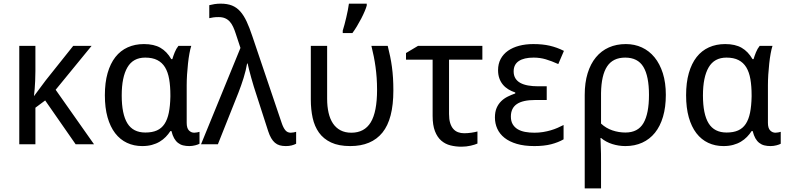

<svg xmlns="http://www.w3.org/2000/svg" viewBox="-20 -786 4289 1046"><path d="M392.1 0 226.1 -238.8 172.9 -199.2V0H85V-536.1H172.9V-398.9Q172.9 -369.6 171.6 -344.7Q170.4 -319.8 168.9 -301.3Q167 -279.8 165 -262.2L229 -348.1L378.9 -536.1H479L283.2 -296.9L492.2 0Z M772 -64Q809.1 -64 834.7 -75.4Q860.4 -86.9 876.2 -110.8Q892.1 -134.8 899.7 -171.9Q907.2 -209 908.2 -259.8V-267.1Q908.2 -316.4 901.6 -354.7Q895 -393.1 879.2 -419.2Q863.3 -445.3 836.9 -458.7Q810.5 -472.2 771 -472.2Q705.1 -472.2 674.1 -418.9Q643.1 -365.7 643.1 -266.1Q643.1 -164.1 674.1 -114Q705.1 -64 772 -64ZM754.9 9.8Q709.5 9.8 671.9 -7.8Q634.3 -25.4 607.4 -60.3Q580.6 -95.2 565.9 -147Q551.3 -198.7 551.3 -267.1Q551.3 -335.9 566.2 -387.9Q581.1 -439.9 608.6 -475.1Q636.2 -510.3 675.8 -528.1Q715.3 -545.9 764.2 -545.9Q818.8 -545.9 854 -525.6Q889.2 -505.4 913.1 -463.9H918.9Q923.8 -481 931.9 -501Q939.9 -521 952.1 -536.1H1022Q1016.6 -520 1012 -494.6Q1007.3 -469.2 1004.2 -439.7Q1001 -410.2 999 -379.4Q997.1 -348.6 997.1 -321.8V-117.2Q997.1 -87.9 1009.3 -75.4Q1021.5 -63 1038.1 -63Q1044.9 -63 1054 -64.7Q1063 -66.4 1066.9 -67.9V-2.9Q1059.6 1.5 1043.7 5.6Q1027.8 9.8 1011.2 9.8Q992.7 9.8 977.3 5.9Q961.9 2 949.7 -7.6Q937.5 -17.1 928.7 -32.7Q919.9 -48.3 914.1 -71.8H908.2Q897.5 -55.2 883.1 -40.3Q868.7 -25.4 849.9 -14.2Q831.1 -2.9 807.6 3.4Q784.2 9.8 754.9 9.8Z M1075.2 0 1290 -524.9 1264.2 -603Q1257.8 -623 1250.2 -639.4Q1242.7 -655.8 1232.2 -667.7Q1221.7 -679.7 1206.8 -686.3Q1191.9 -692.9 1170.9 -692.9Q1154.3 -692.9 1142.1 -691.2Q1129.9 -689.5 1120.1 -687V-757.8Q1132.8 -761.2 1148.9 -763.7Q1165 -766.1 1182.1 -766.1Q1218.3 -766.1 1243.9 -755.9Q1269.5 -745.6 1288.8 -723.9Q1308.1 -702.1 1323.5 -669.2Q1338.9 -636.2 1354 -590.8L1514.2 -117.2Q1522.9 -90.8 1534.2 -76.9Q1545.4 -63 1564 -63Q1570.8 -63 1580.1 -64.7Q1589.4 -66.4 1593.3 -67.9V-2.9Q1582 2.9 1568.6 6.3Q1555.2 9.8 1537.1 9.8Q1518.1 9.8 1503.7 5.6Q1489.3 1.5 1477.8 -8.3Q1466.3 -18.1 1457.3 -33.7Q1448.2 -49.3 1440.9 -71.8L1375 -275.9Q1369.6 -292 1362.5 -314.9Q1355.5 -337.9 1348.9 -361.6Q1342.3 -385.3 1336.9 -406.5Q1331.5 -427.7 1329.1 -439.9H1326.2Q1319.8 -402.3 1306.9 -360.8Q1293.9 -319.3 1278.8 -280.8L1167 0Z M1888.2 9.8Q1825.2 9.8 1783.7 -9.8Q1742.2 -29.3 1717.8 -63.5Q1693.4 -97.7 1683.3 -143.8Q1673.3 -189.9 1673.3 -243.2V-536.1H1762.2V-248Q1762.2 -206.1 1770 -171.9Q1777.8 -137.7 1793.9 -113.5Q1810.1 -89.4 1835 -76.2Q1859.9 -63 1894 -63Q1965.3 -63 1999.8 -119.6Q2034.2 -176.3 2034.2 -296.9Q2034.2 -331.5 2032 -362.1Q2029.8 -392.6 2025.9 -421.1Q2022 -449.7 2016.4 -478Q2010.7 -506.3 2003.4 -536.1H2092.3Q2099.6 -506.3 2105.5 -478.5Q2111.3 -450.7 2115.2 -421.6Q2119.1 -392.6 2121.1 -361.1Q2123 -329.6 2123 -293Q2123 -137.2 2063.5 -63.7Q2003.9 9.8 1888.2 9.8ZM1847.2 -619.1Q1852.1 -633.8 1856.9 -652.6Q1861.8 -671.4 1866.5 -691.2Q1871.1 -710.9 1875 -730.5Q1878.9 -750 1880.9 -766.1H1978V-755.9Q1975.1 -744.1 1967 -725.1Q1959 -706.1 1948 -684.8Q1937 -663.6 1924.3 -642.6Q1911.6 -621.6 1899.9 -606H1847.2Z M2607.9 -536.1V-460.9H2426.3V-165Q2426.3 -136.2 2432.4 -116.2Q2438.5 -96.2 2449.5 -83.7Q2460.4 -71.3 2475.6 -65.7Q2490.7 -60.1 2508.3 -60.1Q2517.1 -60.1 2527.3 -60.8Q2537.6 -61.5 2547.4 -63Q2557.1 -64.5 2565.9 -66.2Q2574.7 -67.9 2581.1 -69.8V-3.9Q2574.7 -1 2565.2 2Q2555.7 4.9 2544.4 7.6Q2533.2 10.3 2520.3 11.7Q2507.3 13.2 2494.1 13.2Q2462.9 13.2 2434.3 6.1Q2405.8 -1 2384 -19.8Q2362.3 -38.6 2349.6 -71.3Q2336.9 -104 2336.9 -154.8V-460.9H2191.9V-497.1L2257.3 -536.1Z M2958.5 -315.9V-241.2H2895.5Q2828.1 -241.2 2795.7 -219Q2763.2 -196.8 2763.2 -150.9Q2763.2 -126 2773.2 -109.1Q2783.2 -92.3 2800.3 -82Q2817.4 -71.8 2840.8 -67.4Q2864.3 -63 2891.1 -63Q2916 -63 2938.5 -66.7Q2960.9 -70.3 2980.7 -76.2Q3000.5 -82 3017.8 -89.6Q3035.2 -97.2 3050.3 -105V-26.9Q3021.5 -10.3 2982.9 -0.2Q2944.3 9.8 2891.1 9.8Q2835.9 9.8 2795.4 -2.2Q2754.9 -14.2 2728.5 -35.2Q2702.1 -56.2 2689.2 -84.7Q2676.3 -113.3 2676.3 -146Q2676.3 -176.3 2685.5 -197.8Q2694.8 -219.2 2710.2 -234.4Q2725.6 -249.5 2745.6 -259.5Q2765.6 -269.5 2787.1 -276.9V-282.2Q2766.1 -289.1 2749 -299.6Q2731.9 -310.1 2719.5 -325.2Q2707 -340.3 2700.2 -359.9Q2693.4 -379.4 2693.4 -403.8Q2693.4 -438 2707.5 -464.6Q2721.7 -491.2 2747.3 -509.3Q2772.9 -527.3 2808.1 -536.6Q2843.3 -545.9 2885.3 -545.9Q2911.1 -545.9 2933.1 -543.7Q2955.1 -541.5 2975.1 -536.9Q2995.1 -532.2 3013.9 -525.4Q3032.7 -518.6 3052.2 -508.8L3021.5 -437Q2984.9 -453.6 2953.4 -462.9Q2921.9 -472.2 2887.2 -472.2Q2834.5 -472.2 2806.4 -453.4Q2778.3 -434.6 2778.3 -397Q2778.3 -375 2787.8 -359.4Q2797.4 -343.8 2814.9 -334.2Q2832.5 -324.7 2856.9 -320.3Q2881.3 -315.9 2911.1 -315.9Z M3607.4 -269Q3607.4 -202.1 3592 -150.1Q3576.7 -98.1 3548.1 -62.7Q3519.5 -27.3 3478.8 -8.8Q3438 9.8 3387.2 9.8Q3350.6 9.8 3315.7 -1.2Q3280.8 -12.2 3254.4 -34.2H3251.5Q3252 -13.2 3252.9 9.3Q3253.9 28.3 3254.2 52Q3254.4 75.7 3254.4 98.1V240.2H3165.5V-269Q3165.5 -335.4 3181.4 -387Q3197.3 -438.5 3226.6 -473.9Q3255.9 -509.3 3297.1 -527.6Q3338.4 -545.9 3389.6 -545.9Q3437 -545.9 3476.8 -527.6Q3516.6 -509.3 3545.7 -473.9Q3574.7 -438.5 3591.1 -387Q3607.4 -335.4 3607.4 -269ZM3386.2 -472.2Q3319.3 -472.2 3287.6 -424.3Q3255.9 -376.5 3254.4 -278.8V-112.8Q3280.8 -87.9 3315.7 -75.9Q3350.6 -64 3387.2 -64Q3455.6 -64 3485.6 -115.5Q3515.6 -167 3515.6 -269Q3515.6 -371.1 3485.1 -421.6Q3454.6 -472.2 3386.2 -472.2Z M3938.5 -64Q3975.6 -64 4001.2 -75.4Q4026.9 -86.9 4042.7 -110.8Q4058.6 -134.8 4066.2 -171.9Q4073.7 -209 4074.7 -259.8V-267.1Q4074.7 -316.4 4068.1 -354.7Q4061.5 -393.1 4045.7 -419.2Q4029.8 -445.3 4003.4 -458.7Q3977.1 -472.2 3937.5 -472.2Q3871.6 -472.2 3840.6 -418.9Q3809.6 -365.7 3809.6 -266.1Q3809.6 -164.1 3840.6 -114Q3871.6 -64 3938.5 -64ZM3921.4 9.8Q3876 9.8 3838.4 -7.8Q3800.8 -25.4 3773.9 -60.3Q3747.1 -95.2 3732.4 -147Q3717.8 -198.7 3717.8 -267.1Q3717.8 -335.9 3732.7 -387.9Q3747.6 -439.9 3775.1 -475.1Q3802.7 -510.3 3842.3 -528.1Q3881.8 -545.9 3930.7 -545.9Q3985.4 -545.9 4020.5 -525.6Q4055.7 -505.4 4079.6 -463.9H4085.4Q4090.3 -481 4098.4 -501Q4106.4 -521 4118.7 -536.1H4188.5Q4183.1 -520 4178.5 -494.6Q4173.8 -469.2 4170.7 -439.7Q4167.5 -410.2 4165.5 -379.4Q4163.6 -348.6 4163.6 -321.8V-117.2Q4163.6 -87.9 4175.8 -75.4Q4188 -63 4204.6 -63Q4211.4 -63 4220.5 -64.7Q4229.5 -66.4 4233.4 -67.9V-2.9Q4226.1 1.5 4210.2 5.6Q4194.3 9.8 4177.7 9.8Q4159.2 9.8 4143.8 5.9Q4128.4 2 4116.2 -7.6Q4104 -17.1 4095.2 -32.7Q4086.4 -48.3 4080.6 -71.8H4074.7Q4064 -55.2 4049.6 -40.3Q4035.2 -25.4 4016.4 -14.2Q3997.6 -2.9 3974.1 3.4Q3950.7 9.8 3921.4 9.8Z"/></svg>

Font: Droid Sans
Style: Regular
Weight: 400
Foundry: Ascender Corporation
Version: Version 1.00 build 114